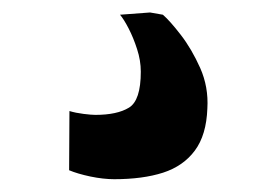

<svg xmlns="http://www.w3.org/2000/svg" viewBox="-20 -26 432 300"><path d="M158.5 254Q141.5 254 121.2 249.8Q101 245.5 88 240L88.5 147.5Q98.5 150.5 110.8 152Q123 153.5 129 153.5Q163 153.5 181.5 142.2Q200 131 200 86Q200 68.5 194.2 50.8Q188.5 33 181 18.5Q173.5 4 167.5 -3L214.5 -6.5L234.5 -3Q245.5 6.5 262.5 28.5Q279.5 50.5 292.8 80.2Q306 110 304 143.5Q302.5 185 284.5 209.2Q266.5 233.5 234.8 243.8Q203 254 158.5 254Z"/></svg>

Font: Merriweather 36pt Black
Style: Regular
Weight: 900
Version: Version 2.100